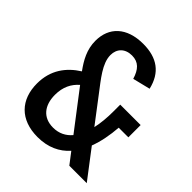

<svg xmlns="http://www.w3.org/2000/svg" viewBox="-204 -879 1028 1028"><g transform="rotate(45 310.0 -365.0)"><path d="M434.5 -373.5C434.5 -325 430.5 -280.5 421.5 -241L315 -381C264 -448.5 209.5 -511.5 209.5 -575C209.5 -622.5 241 -655 293 -655C343 -655 369.5 -625.5 386 -571L485.5 -595.5C462.5 -694.5 397 -741.5 292 -741.5C166 -741.5 98.5 -673.5 98.5 -572C98.5 -506 127.5 -454.5 163.5 -405C90.5 -359 39 -291 39 -189C39 -67 112 12 244 12C323 12 381.5 -16.5 424 -64L473 0H605L481.5 -162C500.5 -212 511.5 -270 516 -331H589V-424H434.5ZM150 -214.5C150 -273.5 172 -316 208 -347C208 -346.5 208.5 -346.5 208.5 -346L372.5 -131.5C346.5 -100.5 311.5 -82.5 267 -82.5C191.5 -82.5 150 -133.5 150 -214.5Z"/></g></svg>

Font: Monaspace Krypton Medium
Style: Regular
Weight: 500
Designer: Riley Cran & the Lettermatic Team
Foundry: Lettermatic
Version: Version 1.101 (Monaspace Krypton)